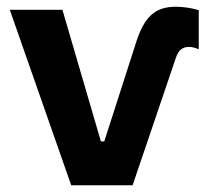

<svg xmlns="http://www.w3.org/2000/svg" viewBox="-20 -549 622 569"><path d="M501 -377C509 -401 521 -410 541 -410C550 -410 559 -407 569 -403V-519C544 -526 522 -529 501 -529C439 -529 406 -499 381 -416L289 -130H279L165 -520H9L191 0H373Z"/></svg>

Font: Fixel Display Bold
Style: Bold
Weight: 700
Designer: AlfaBravo + MacPaw
Foundry: Kyrylo Tkachov, Marchela Mozhyna, Serhii Makarenko, Maria Weinstein, Zakhar Kryvoshyya
Version: Version 1.211